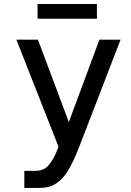

<svg xmlns="http://www.w3.org/2000/svg" viewBox="-20 -924 642 944"><path d="M164.6 -904.3H456.5V-832H164.6ZM99.6 -84H152.8Q192.9 -84 214.6 -106.9Q236.3 -129.9 253.4 -167Q256.8 -174.8 259.5 -181.9Q262.2 -189 267.6 -203.1L60.5 -729H166.5L318.4 -323.7L468.8 -729H572.8L371.6 -207.5Q356.9 -169.4 341.1 -135.3Q325.2 -101.1 309.1 -76.2Q286.6 -42 254.4 -21Q222.2 0 171.9 0H99.6Z"/></svg>

Font: Vazir Code Hack
Style: Code-Hack
Weight: 400
Foundry: DejaVu fonts team - Redesigned by Saber Rastikerdar
Version: Version 1.1.2